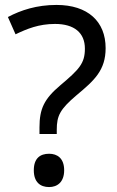

<svg xmlns="http://www.w3.org/2000/svg" viewBox="-20 -744 474 778"><path d="M140 -228V-201H210V-218C210 -275 223 -301 290 -358C362 -418 408 -459 408 -549C408 -657 336 -724 209 -724C129 -724 65 -703 12 -675L43 -605C89 -627 137 -647 203 -647C281 -647 324 -611 324 -547C324 -487 301 -463 224 -398C159 -343 140 -303 140 -228ZM117 -54C117 -6 143 14 179 14C212 14 240 -6 240 -54C240 -103 212 -121 179 -121C143 -121 117 -103 117 -54Z"/></svg>

Font: Noto Sans Hebrew Droid Medium
Style: Regular
Weight: 500
Designer: Monotype Design Team
Foundry: Monotype Imaging Inc.
Version: Version 1.100